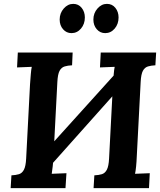

<svg xmlns="http://www.w3.org/2000/svg" viewBox="-20 -971 826 991"><path d="M163 -29 114 -80 647 -670 692 -622ZM35 0 39 -66Q62 -67 78 -72Q94 -77 103.5 -95Q113 -113 115 -153L135 -536Q137 -563 139 -588Q141 -613 144 -626L68 -623L72 -700H355L352 -634Q330 -633 313.5 -628Q297 -623 287.5 -605.5Q278 -588 276 -547L256 -164Q255 -137 252 -112Q249 -87 247 -74L323 -77L318 0ZM463 0 467 -66Q490 -67 506 -72Q522 -77 531.5 -95Q541 -113 543 -153L563 -536Q565 -563 567 -588Q569 -613 572 -626L496 -623L500 -700H786L782 -634Q760 -633 743.5 -628Q727 -623 717.5 -605.5Q708 -588 706 -547L686 -164Q685 -137 682.5 -112Q680 -87 677 -74L753 -77L749 0ZM523 -800Q497 -800 479.5 -820Q462 -840 462 -870Q462 -903 483 -927Q504 -951 532 -951Q559 -951 575.5 -930.5Q592 -910 592 -881Q592 -847 572 -823.5Q552 -800 523 -800ZM349 -800Q323 -800 305.5 -820Q288 -840 288 -870Q288 -903 309 -927Q330 -951 358 -951Q385 -951 401.5 -930.5Q418 -910 418 -881Q418 -847 398 -823.5Q378 -800 349 -800Z"/></svg>

Font: Lora Italic
Style: Italic
Weight: 400
Italic angle: -3°
Designer: Olga Karpushina, Alexei Vanyashin (Cyrillic)
Foundry: Cyreal
Version: Version 2.210; ttfautohint (v1.8.1.43-b0c9)